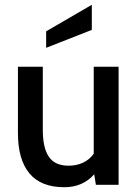

<svg xmlns="http://www.w3.org/2000/svg" viewBox="-20 -773 576 803"><path d="M55 -216V-494H159V-230Q159 -154 184.5 -117Q210 -80 267 -80Q300 -80 327 -92.5Q354 -105 372 -130V-494H476V0H381L374 -44Q326 10 249 10Q151 10 103 -48Q55 -106 55 -216ZM173 -642 364 -753V-648L173 -573Z"/></svg>

Font: Cabin Medium
Style: Regular
Weight: 500
Designer: Pablo Impallari
Foundry: Pablo Impallari. http://www.impallari.com Igino Marini. http://www.ikern.com
Version: Version 2.001